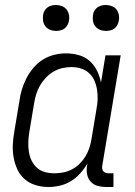

<svg xmlns="http://www.w3.org/2000/svg" viewBox="-20 -742 540 770"><path d="M175 8Q148 8 123 0.5Q98 -7 79 -23.5Q60 -40 49.5 -63Q39 -86 34.5 -111.5Q30 -137 31.5 -164Q33 -191 38 -218L58 -338Q61 -361 68 -384Q75 -407 86.5 -429Q98 -451 114.5 -470.5Q131 -490 152 -503Q173 -516 197 -522Q221 -528 244 -528Q271 -528 296 -521Q321 -514 339.5 -497.5Q358 -481 369 -458.5Q380 -436 385 -411L403 -520H464L390 -77Q389 -71 390 -65Q391 -59 394.5 -55Q398 -51 403.5 -49Q409 -47 415 -47H435V8H406Q388 8 371.5 3.5Q355 -1 344 -13Q333 -25 329.5 -42Q326 -59 329 -77L331 -87Q318 -65 301.5 -46.5Q285 -28 264.5 -15.5Q244 -3 220.5 2.5Q197 8 175 8ZM198 -47Q215 -47 233.5 -50.5Q252 -54 269 -63Q286 -72 299.5 -85.5Q313 -99 323 -115.5Q333 -132 338.5 -149.5Q344 -167 347 -185L367 -305Q371 -325 371.5 -344.5Q372 -364 369 -383Q366 -402 358.5 -419Q351 -436 337.5 -448.5Q324 -461 305.5 -467Q287 -473 267 -473Q249 -473 230.5 -469Q212 -465 195 -455Q178 -445 164.5 -431Q151 -417 141 -400Q131 -383 125.5 -365Q120 -347 117 -329L97 -209Q94 -189 93.5 -170Q93 -151 96 -132.5Q99 -114 107 -97.5Q115 -81 128.5 -69Q142 -57 160 -52Q178 -47 198 -47ZM405 -618Q392 -618 381 -622.5Q370 -627 362.5 -636Q355 -645 353 -657.5Q351 -670 353 -683Q354 -691 359 -699.5Q364 -708 371.5 -713Q379 -718 387.5 -720Q396 -722 404 -722Q417 -722 428.5 -717.5Q440 -713 447 -704Q454 -695 456.5 -682.5Q459 -670 456 -657Q455 -649 450 -640.5Q445 -632 438 -627Q431 -622 422 -620Q413 -618 405 -618ZM205 -618Q192 -618 181 -622.5Q170 -627 162.5 -636Q155 -645 153 -657.5Q151 -670 153 -683Q154 -691 159 -699.5Q164 -708 171.5 -713Q179 -718 187.5 -720Q196 -722 204 -722Q217 -722 228.5 -717.5Q240 -713 247 -704Q254 -695 256.5 -682.5Q259 -670 256 -657Q255 -649 250 -640.5Q245 -632 238 -627Q231 -622 222 -620Q213 -618 205 -618Z"/></svg>

Font: Iosevka Light
Style: Italic
Weight: 300
Italic angle: -9°
Monospace: yes
Designer: Belleve Invis
Foundry: Belleve Invis
Version: Version 32.5.0; ttfautohint (v1.8.4)